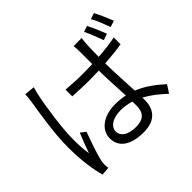

<svg xmlns="http://www.w3.org/2000/svg" viewBox="-186 -1075 1371 1371"><g transform="rotate(-45 500.0 -389.5)"><path d="M869 -649C854 -690 827 -753 808 -789L763 -774C782 -736 806 -675 821 -632ZM151 -756C151 -736 148 -712 145 -690C132 -607 99 -418 99 -273C99 -139 116 -31 136 40L199 35C198 25 197 11 196 2C196 -10 198 -29 201 -42C211 -89 247 -191 271 -257L233 -287C216 -246 191 -183 175 -136C167 -189 165 -231 165 -284C165 -397 193 -590 214 -686C217 -704 225 -733 230 -748ZM656 -141C656 -74 632 -31 544 -31C470 -31 420 -60 420 -112C420 -159 473 -194 550 -194C587 -194 622 -188 655 -178C656 -164 656 -151 656 -141ZM885 -596C832 -585 773 -578 711 -574C712 -620 712 -668 714 -696C715 -715 717 -735 720 -755H639C641 -738 642 -712 642 -695V-570C610 -569 577 -568 545 -568C487 -568 434 -571 378 -576V-508C436 -505 487 -502 543 -502C576 -502 609 -503 642 -504C643 -421 649 -321 653 -242C623 -248 590 -252 556 -252C427 -252 355 -185 355 -105C355 -19 426 35 558 35C690 35 726 -45 726 -123V-148C779 -119 830 -79 880 -32L918 -91C866 -138 803 -189 723 -221C719 -307 712 -409 711 -508C771 -512 830 -518 885 -527ZM862 -804C883 -767 906 -708 922 -664L970 -680C954 -721 927 -783 908 -819Z"/></g></svg>

Font: Genne Gothic Normal
Style: Regular
Weight: 350
Designer: Ryoko NISHIZUKA (kana & ideographs); Paul D. Hunt (Latin, Greek & Cyrillic); Wenlong ZHANG (bopomofo); Sandoll Communica
Foundry: Adobe Systems Incorporated
Version: Version 1.004;PS 1.004;hotconv 16.6.51;makeotf.lib2.5.65220